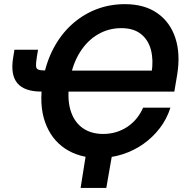

<svg xmlns="http://www.w3.org/2000/svg" viewBox="-20 -758 911 934"><path d="M460.9 10.3Q365.2 10.3 297.1 -34.9Q229 -80.1 199.2 -164.1Q169.4 -248 188.5 -364.7Q202.6 -450.2 238.3 -519Q273.9 -587.9 326.9 -636.7Q379.9 -685.5 446 -711.7Q512.2 -737.8 587.4 -737.8Q683.1 -737.8 745.6 -693.8Q808.1 -649.9 833.3 -572.5Q858.4 -495.1 841.8 -394L828.1 -312.5H272L289.1 -414.6H749L717.3 -403.8Q727.1 -464.8 714.6 -513.9Q702.1 -563 666.3 -592Q630.4 -621.1 569.8 -621.1Q508.3 -621.1 456.3 -590.8Q404.3 -560.5 368.4 -503.2Q332.5 -445.8 318.8 -364.3Q305.7 -282.7 322 -225.1Q338.4 -167.5 379.6 -137Q420.9 -106.4 481.4 -106.4Q514.6 -106.4 544.2 -115.2Q573.7 -124 598.9 -140.6Q624 -157.2 643.6 -180.9Q663.1 -204.6 676.3 -234.4H809.1Q792 -180.2 758.1 -135.5Q724.1 -90.8 678 -58.1Q631.8 -25.4 576.7 -7.6Q521.5 10.3 460.9 10.3ZM50.3 -516.1H165L159.2 -480.5Q154.3 -450.2 155.3 -436.3Q156.2 -422.4 168.2 -418.7Q180.2 -415 207 -415H235.4L218.3 -312.5H181.2Q99.1 -312.5 64.7 -353Q30.3 -393.6 43.9 -477.1ZM372.1 156.2 401.9 -31.2H529.8L497.1 156.2Z"/></svg>

Font: Inter 18pt SemiBold
Style: Italic
Weight: 600
Italic angle: -9.3988°
Designer: Rasmus Andersson
Foundry: rsms
Version: Version 4.001;git-66647c0bb